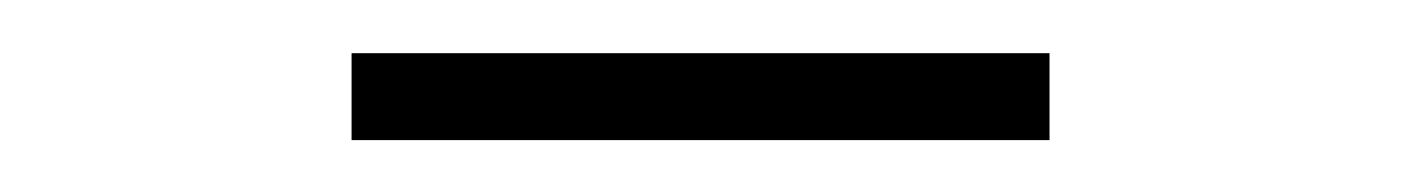

<svg xmlns="http://www.w3.org/2000/svg" viewBox="-20 -688 540 74"><path d="M115.5 -634V-667.5H384.5V-634Z"/></svg>

Font: Newsreader Caption ExtraLight
Style: Regular
Weight: 275
Designer: Hugues Gentile
Foundry: Production Type
Version: Version 1.001